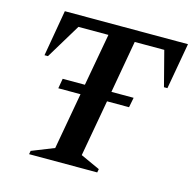

<svg xmlns="http://www.w3.org/2000/svg" viewBox="-98 -760 867 860"><g transform="rotate(15 335.0 -330.0)"><path d="M160 -319 168 -365H271L315 -608H176L78 -446H62L99 -660H670L632 -446H616L574 -608H437L394 -365H497L488 -319H386L339 -57L429 -16L426 0H110L113 -16L216 -57L263 -319Z"/></g></svg>

Font: Spectral SemiBold
Style: Italic
Weight: 600
Italic angle: -10°
Designer: Jean-Baptiste Levee
Foundry: Production Type
Version: Version 2.001